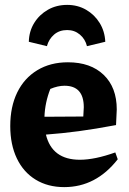

<svg xmlns="http://www.w3.org/2000/svg" viewBox="-20 -755 528 786"><path d="M243 11Q176 11 126 -19.5Q76 -50 49 -106.5Q22 -163 22 -239Q22 -318 50.5 -376.5Q79 -435 132.5 -467.5Q186 -500 258 -500Q351 -500 404.5 -448.5Q458 -397 458 -307L455 -243Q370 -227 302.5 -218Q235 -209 168 -204Q193 -101 307 -101Q368 -101 452 -131L462 -103Q373 11 243 11ZM186 -391Q164 -335 162 -277L321 -278L323 -316Q323 -404 244 -404Q217 -404 186 -391ZM255 -735Q298 -735 332.5 -715Q367 -695 388 -661Q409 -627 411 -584L336 -566Q329 -595 307 -613.5Q285 -632 255 -632Q223 -632 201.5 -613.5Q180 -595 172 -566L98 -584Q99 -627 120 -661Q141 -695 176 -715Q211 -735 255 -735Z"/></svg>

Font: Piazzolla
Style: Bold
Weight: 700
Designer: Juan Pablo del Peral
Foundry: Huerta Tipografica
Version: Version 1.330